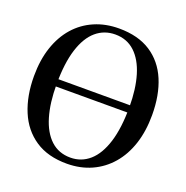

<svg xmlns="http://www.w3.org/2000/svg" viewBox="-135 -876 978 1011"><g transform="rotate(20 354.0 -370.0)"><path d="M347.5 11.5Q240 12 168.5 -35.8Q97 -83.5 61.8 -168.2Q26.5 -253 26.5 -363.5Q26.5 -453.5 50.5 -525.2Q74.5 -597 119.2 -647.8Q164 -698.5 226 -725.2Q288 -752 363 -752Q470 -752 540.8 -706Q611.5 -660 646.5 -577Q681.5 -494 681.5 -382Q681.5 -292.5 657.8 -220Q634 -147.5 589.5 -96Q545 -44.5 483.8 -16.8Q422.5 11 347.5 11.5ZM352.5 -25Q414 -25 459.5 -65Q505 -105 529.8 -184.5Q554.5 -264 554.5 -382Q554.5 -482.5 532 -557.5Q509.5 -632.5 465 -674Q420.5 -715.5 355 -715.5Q293.5 -715.5 248 -676.8Q202.5 -638 177.8 -560Q153 -482 153 -363.5Q153 -259.5 175.5 -183.5Q198 -107.5 242.5 -66.2Q287 -25 352.5 -25ZM630 -391.5V-351H79V-391.5Z"/></g></svg>

Font: Merriweather 96pt Medium
Style: Regular
Weight: 500
Version: Version 2.100